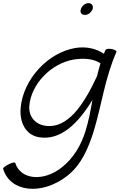

<svg xmlns="http://www.w3.org/2000/svg" viewBox="-32 -858 764 1225"><path d="M559 -800C562 -810 561 -819 556 -827C551 -834 543 -838 533 -838C523 -838 512 -834 503 -827C494 -819 487 -810 484 -800C480 -790 481 -781 486 -773C491 -766 499 -763 509 -763C519 -763 530 -766 539 -773C548 -781 555 -790 559 -800ZM641 -540C638 -532 634 -523 631 -515C582 -548 520 -563 449 -552C269 -521 117 -349 100 -173C91 -79 131 5 220 18C356 39 468 -72 558 -221C546 -154 534 -87 513 -20C486 66 438 151 361 211C246 302 99 290 65 181C63 176 45 179 24 190C3 200 -14 213 -12 219C33 370 236 390 397 264C489 192 532 85 565 -18C617 -188 637 -359 711 -527C714 -533 701 -541 682 -545C663 -549 645 -546 641 -540ZM255 -56C191 -66 150 -116 155 -182C166 -321 293 -453 438 -478C502 -488 565 -484 609 -454C601 -427 594 -400 587 -372C505 -196 402 -33 255 -56Z"/></svg>

Font: Nupuram Light Oblique
Style: Regular
Weight: 300
Designer: Santhosh Thottingal (santhosh.thottingal@gmail.com)
Foundry: SMC
Version: Version 1.000